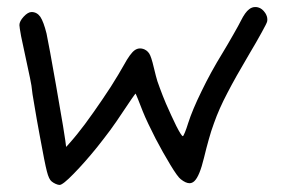

<svg xmlns="http://www.w3.org/2000/svg" viewBox="-20 -520 815 546"><path d="M127 -3.9Q119.1 -9.8 113.3 -32.7Q107.4 -55.2 93.3 -132.8Q84 -182.6 77.6 -221.7Q70.8 -260.3 70.8 -265.6Q70.8 -271 65.4 -297.9Q60.1 -324.7 52.7 -357.4Q45.4 -390.1 40 -417Q35.2 -443.4 35.2 -448.7Q35.2 -459.5 47.4 -472.7Q59.6 -485.8 69.8 -485.8Q85 -485.8 94.7 -472.2Q104 -458 112.3 -424.8Q114.7 -413.6 122.6 -371.1Q130.4 -328.6 139.2 -278.3Q149.9 -216.3 159.2 -162.1Q168 -107.4 168 -102.5Q168 -101.6 177.2 -112.3Q186.5 -122.6 199.2 -138.2Q209 -150.4 221.2 -166.5Q233.4 -183.1 246.6 -201.7Q271 -236.3 294.9 -272.9Q318.4 -310.1 332.5 -335.4Q350.1 -367.7 362.8 -377Q375.5 -386.2 391.1 -379.4Q402.3 -374 407.2 -362.3Q412.6 -350.6 423.3 -304.2Q426.3 -291 434.6 -269.5Q442.4 -248 452.1 -225.1Q467.3 -190.4 481.4 -161.6Q496.1 -132.8 500 -132.8Q501.5 -132.8 505.9 -143.6Q510.3 -154.3 515.1 -169.9Q526.9 -207 553.2 -260.7Q579.1 -314.5 613.3 -370.1Q628.4 -395 643.6 -421.9Q658.7 -448.2 665 -460.9Q677.2 -485.4 688.5 -493.7Q696.3 -500 706.1 -500Q710 -500 713.9 -499Q725.6 -496.1 734.4 -482.9Q740.2 -473.6 740.2 -465.3Q740.2 -464.4 740.2 -462.9Q740.2 -460.9 739.7 -459Q738.8 -454.1 724.1 -427.7Q709.5 -400.9 689.9 -368.2Q649.4 -299.8 626.5 -255.4Q603 -210.9 588.4 -169.4Q580.1 -147 573.7 -123.5Q566.9 -99.6 560.1 -71.3Q547.4 -18.6 532.7 -4.9Q526.4 1 519 1Q508.3 1 494.1 -10.3Q485.4 -16.6 464.4 -51.3Q443.4 -85.9 422.4 -126Q411.6 -147 401.9 -167.5Q392.1 -188 385.7 -204.1Q377.9 -224.1 372.1 -238.8Q365.7 -253.4 365.7 -253.9Q365.2 -254.4 354 -238.3Q342.8 -222.2 327.6 -199.2Q312 -175.3 293.5 -149.9Q274.9 -125 255.9 -101.1Q220.2 -57.1 189.5 -25.9Q158.7 5.9 149.4 5.9Q145 5.9 138.2 2.9Q131.8 0 127 -3.9Z"/></svg>

Font: Casuwalt
Style: Regular
Weight: 400
Designer: Walter E Stewart
Version: 0.1